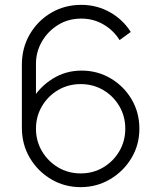

<svg xmlns="http://www.w3.org/2000/svg" viewBox="-20 -755 660 790"><path d="M312 15Q245 15 190 -17.8Q135 -50.5 102.5 -105.8Q70 -161 70 -229V-489Q70 -558 102.5 -613.8Q135 -669.5 190.2 -702.2Q245.5 -735 314.5 -735Q378.5 -735 432.2 -704.8Q486 -674.5 518 -623.5L472 -590Q447.5 -630 406 -654.2Q364.5 -678.5 314.5 -678.5Q261 -678.5 219 -652.5Q177 -626.5 152.5 -584.2Q128 -542 128 -492.5V-323L111 -343Q142.5 -397 196.2 -430.8Q250 -464.5 315.5 -464.5Q381.5 -464.5 435.8 -432.2Q490 -400 521.8 -345.8Q553.5 -291.5 553.5 -225.5Q553.5 -159 520.8 -104.5Q488 -50 433 -17.5Q378 15 312 15ZM312 -41.5Q363 -41.5 404.8 -66.2Q446.5 -91 471 -132.8Q495.5 -174.5 495.5 -225.5Q495.5 -276.5 471 -318.2Q446.5 -360 404.8 -384.5Q363 -409 312 -409Q261 -409 219.2 -384.5Q177.5 -360 152.8 -318.2Q128 -276.5 128 -225.5Q128 -174.5 152.8 -132.8Q177.5 -91 219.2 -66.2Q261 -41.5 312 -41.5Z"/></svg>

Font: Manrope ExtraLight Light
Style: Regular
Weight: 300
Version: Version 4.504